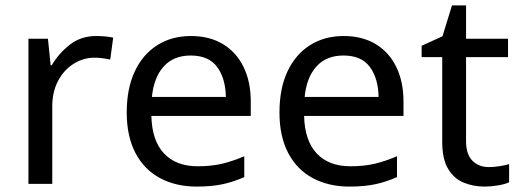

<svg xmlns="http://www.w3.org/2000/svg" viewBox="-20 -679 1922 709"><path d="M335 -546Q350 -546 367.5 -544.5Q385 -543 398 -540L387 -459Q374 -462 358.5 -464Q343 -466 329 -466Q288 -466 252 -443.5Q216 -421 194.5 -380.5Q173 -340 173 -286V0H85V-536H157L167 -438H171Q197 -482 238 -514Q279 -546 335 -546Z M685 -546Q754 -546 803.5 -516Q853 -486 879.5 -431.5Q906 -377 906 -304V-251H539Q541 -160 585.5 -112.5Q630 -65 710 -65Q761 -65 800.5 -74.5Q840 -84 882 -102V-25Q841 -7 801 1.5Q761 10 706 10Q630 10 571.5 -21Q513 -52 480.5 -113.5Q448 -175 448 -264Q448 -352 477.5 -415Q507 -478 560.5 -512Q614 -546 685 -546ZM684 -474Q621 -474 584.5 -433.5Q548 -393 541 -321H814Q813 -389 782 -431.5Q751 -474 684 -474Z M1249 -546Q1318 -546 1367.5 -516Q1417 -486 1443.5 -431.5Q1470 -377 1470 -304V-251H1103Q1105 -160 1149.5 -112.5Q1194 -65 1274 -65Q1325 -65 1364.5 -74.5Q1404 -84 1446 -102V-25Q1405 -7 1365 1.5Q1325 10 1270 10Q1194 10 1135.5 -21Q1077 -52 1044.5 -113.5Q1012 -175 1012 -264Q1012 -352 1041.5 -415Q1071 -478 1124.5 -512Q1178 -546 1249 -546ZM1248 -474Q1185 -474 1148.5 -433.5Q1112 -393 1105 -321H1378Q1377 -389 1346 -431.5Q1315 -474 1248 -474Z M1785 -62Q1805 -62 1826 -65.5Q1847 -69 1860 -73V-6Q1846 1 1820 5.5Q1794 10 1770 10Q1728 10 1692.5 -4.5Q1657 -19 1635 -55Q1613 -91 1613 -156V-468H1537V-510L1614 -545L1649 -659H1701V-536H1856V-468H1701V-158Q1701 -109 1724.5 -85.5Q1748 -62 1785 -62Z"/></svg>

Font: RS Noto Sans
Style: Regular
Weight: 400
Designer: Monotype Design Team
Foundry: Monotype Imaging Inc.
Version: Version 3.10